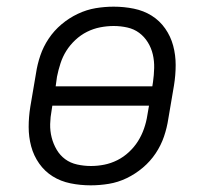

<svg xmlns="http://www.w3.org/2000/svg" viewBox="-20 -548 640 576"><path d="M252 8Q221 8 191.5 2Q162 -4 138 -19Q114 -34 97.5 -57.5Q81 -81 73.5 -109Q66 -137 66 -167Q66 -197 71 -228L88 -328Q92 -355 101 -381.5Q110 -408 126 -432Q142 -456 164.5 -475Q187 -494 213.5 -506.5Q240 -519 267 -523.5Q294 -528 321 -528Q352 -528 381.5 -522Q411 -516 435 -501Q459 -486 475.5 -462.5Q492 -439 499.5 -411Q507 -383 507 -353Q507 -323 502 -292L485 -192Q481 -165 472 -138.5Q463 -112 447 -88Q431 -64 408.5 -45Q386 -26 360 -13.5Q334 -1 306.5 3.5Q279 8 252 8ZM437 -289 439 -302Q442 -323 442.5 -344Q443 -365 438.5 -384.5Q434 -404 423.5 -421Q413 -438 397.5 -449.5Q382 -461 362 -465.5Q342 -470 321 -470Q301 -470 280.5 -466Q260 -462 241 -452.5Q222 -443 206 -428Q190 -413 179 -395.5Q168 -378 161.5 -358Q155 -338 151 -318L147 -289ZM253 -50Q273 -50 293 -54Q313 -58 332 -67.5Q351 -77 367 -92Q383 -107 394 -124.5Q405 -142 412 -162Q419 -182 422 -202L427 -231H137L135 -218Q131 -197 130.5 -176Q130 -155 135 -135.5Q140 -116 150 -99Q160 -82 175.5 -70.5Q191 -59 211.5 -54.5Q232 -50 253 -50Z"/></svg>

Font: Iosevka Etoile Light
Style: Italic
Weight: 300
Italic angle: -9°
Designer: Belleve Invis
Foundry: Belleve Invis
Version: Version 22.1.2; ttfautohint (v1.8.4)